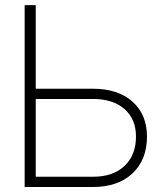

<svg xmlns="http://www.w3.org/2000/svg" viewBox="-20 -748 641 768"><path d="M123 -393.1H352.1Q451.7 -393.1 509.8 -341.6Q567.9 -290 567.9 -201.7Q567.9 -108.9 509.8 -54.4Q451.7 0 352.1 0H78.6V-727.5H123ZM123 -352.1V-41H352.1Q432.1 -41 478 -84.2Q523.9 -127.4 523.9 -201.7Q523.9 -271.5 478 -311.8Q432.1 -352.1 352.1 -352.1Z"/></svg>

Font: Inter Display Extra Light
Style: Regular
Weight: 200
Designer: Rasmus Andersson
Foundry: rsms
Version: Version 4.000;git-4fc901f